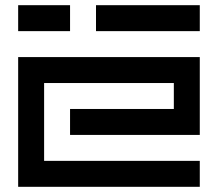

<svg xmlns="http://www.w3.org/2000/svg" viewBox="-20 -720 840 740"><path d="M50 -700V-600H250V-700ZM350 -600H750V-700H350ZM50 -500V0H750V-100H150V-400H650V-300H250V-200H750V-500Z"/></svg>

Font: Mourier
Style: Regular
Weight: 400
Designer: Eric Mourier
Foundry: Velvetyne Type Foundry
Version: Version 2.000;hotconv 1.0.109;makeotfexe 2.5.65596